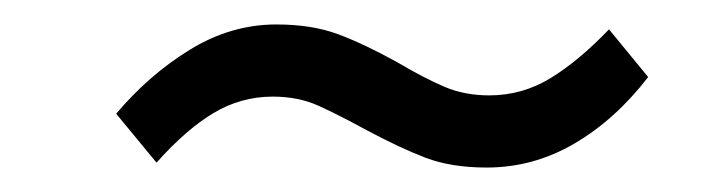

<svg xmlns="http://www.w3.org/2000/svg" viewBox="-20 -414 583 157"><path d="M108 -281 75 -321Q102 -353 135.5 -373.5Q169 -394 206 -394Q235 -394 256.5 -386Q278 -378 305 -363Q327 -350 343.5 -343Q360 -336 380 -336Q407 -336 430 -350Q453 -364 478 -390L510 -351Q483 -316 449.5 -296.5Q416 -277 378 -277Q349 -277 328 -285Q307 -293 279 -308Q257 -320 240.5 -327.5Q224 -335 203 -335Q177 -335 154.5 -321.5Q132 -308 108 -281Z"/></svg>

Font: Haskoy Light
Style: Italic
Weight: 300
Designer: Ertekin Erdin
Foundry: Ertekin Erdin
Version: Version 2.000; ttfautohint (v1.8.4.7-5d5b)